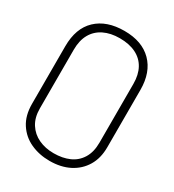

<svg xmlns="http://www.w3.org/2000/svg" viewBox="-176 -817 843 930"><g transform="rotate(30 245.5 -352.5)"><path d="M34 -508V-186Q34 -121 62.5 -77Q91 -33 139 -11Q187 11 245 11Q308 11 355 -13Q402 -37 428.5 -81Q455 -125 455 -186V-507Q455 -605 400 -660.5Q345 -716 246 -716Q147 -716 90.5 -662.5Q34 -609 34 -508ZM78 -186V-514Q78 -566 98 -601.5Q118 -637 155.5 -655.5Q193 -674 244 -674Q297 -674 334.5 -655.5Q372 -637 391.5 -601.5Q411 -566 411 -515V-186Q411 -134 389.5 -99Q368 -64 330.5 -47.5Q293 -31 244 -31Q197 -31 159.5 -48.5Q122 -66 100 -100.5Q78 -135 78 -186Z"/></g></svg>

Font: Advent Pro Light
Style: Regular
Weight: 300
Version: Version 3.000